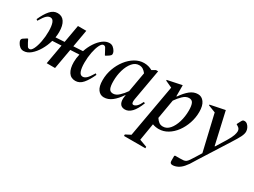

<svg xmlns="http://www.w3.org/2000/svg" viewBox="-49 -1018 2399 1814"><g transform="rotate(30 1151.0 -111.0)"><path d="M194 -462Q243 -462 268.5 -423Q294 -384 294 -314Q294 -285 289 -253L385 -259L419 -452H510L477 -264L579 -270Q596 -322 624.5 -365.5Q653 -409 688 -435.5Q723 -462 760 -462Q783 -462 800 -448Q817 -434 828 -414Q837 -396 835 -383Q833 -370 816 -359L785 -339H778L760 -373Q750 -394 742 -406Q734 -418 719 -418Q700 -418 683 -384Q666 -350 655.5 -296Q645 -242 645 -183Q645 -125 657 -92Q669 -59 696 -59Q716 -59 736 -77Q756 -95 788 -148H790L801 -139Q770 -70 735.5 -30Q701 10 655 10Q606 10 580.5 -29Q555 -68 555 -138Q555 -180 566 -225L469 -220L430 0H339L377 -214L279 -209Q263 -152 233.5 -102Q204 -52 167 -21Q130 10 90 10Q67 10 49.5 -4Q32 -18 22 -38Q12 -55 14 -68.5Q16 -82 34 -92L65 -112H72L89 -78Q100 -58 107.5 -46Q115 -34 131 -34Q150 -34 167 -68Q184 -102 194.5 -156Q205 -210 205 -269Q205 -327 193 -360Q181 -393 154 -393Q133 -393 113 -375Q93 -357 62 -304H59L48 -313Q79 -382 113.5 -422Q148 -462 194 -462Z M966 10Q926 10 901 -24Q876 -58 876 -126Q876 -191 897.5 -251Q919 -311 955.5 -358.5Q992 -406 1039 -434Q1086 -462 1137 -462Q1163 -462 1186 -455.5Q1209 -449 1227 -438L1266 -460H1289L1229 -121Q1220 -68 1245 -68Q1262 -68 1280.5 -85.5Q1299 -103 1317 -142L1332 -136Q1303 -61 1269 -25.5Q1235 10 1196 10Q1156 10 1140.5 -19.5Q1125 -49 1134 -100L1136 -111H1133Q1094 -53 1053 -21.5Q1012 10 966 10ZM969 -169Q969 -115 980.5 -89.5Q992 -64 1024 -64Q1056 -64 1088 -94Q1120 -124 1145 -161L1183 -377Q1167 -398 1149 -409.5Q1131 -421 1106 -421Q1065 -421 1034 -384.5Q1003 -348 986 -290.5Q969 -233 969 -169Z M1315 230V214L1371 185L1473 -388L1399 -422V-430L1553 -462H1556V-342H1561Q1600 -399 1639.5 -430.5Q1679 -462 1725 -462Q1766 -462 1792 -426Q1818 -390 1818 -322Q1818 -259 1798 -199.5Q1778 -140 1743 -92.5Q1708 -45 1662 -17.5Q1616 10 1565 10Q1530 10 1497 -2L1466 184L1548 214V230ZM1670 -388Q1636 -388 1604 -357Q1572 -326 1547 -289L1511 -80Q1527 -56 1544.5 -43Q1562 -30 1588 -30Q1629 -30 1660 -66Q1691 -102 1708.5 -160Q1726 -218 1726 -284Q1726 -336 1714 -362Q1702 -388 1670 -388Z M1848 240Q1820 240 1820 211V156L1827 150H1878Q1904 150 1919 148Q1934 146 1945 138Q1956 130 1968.5 111.5Q1981 93 2001 61L2038 1L1946 -391L1866 -422V-430L2023 -462H2026L2105 -114H2109L2176 -222Q2206 -272 2215 -299.5Q2224 -327 2224 -344Q2224 -360 2216.5 -371Q2209 -382 2196 -389L2182 -397V-402L2200 -437Q2208 -453 2214 -457.5Q2220 -462 2232 -462Q2249 -462 2263 -449.5Q2277 -437 2285.5 -418.5Q2294 -400 2294 -381Q2294 -356 2277 -322Q2260 -288 2222 -229L2027 79Q2012 102 2003.5 117Q1995 132 1985 147Q1975 162 1957 183Q1932 212 1903.5 226Q1875 240 1848 240Z"/></g></svg>

Font: Spectral Medium
Style: Italic
Weight: 500
Italic angle: -10°
Designer: Jean-Baptiste Levee
Foundry: Production Type
Version: Version 2.001